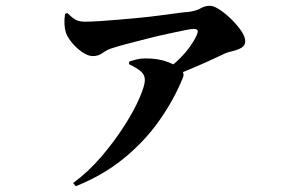

<svg xmlns="http://www.w3.org/2000/svg" viewBox="-20 -583 1040 664"><path d="M558 -343Q582 -361 602.5 -381.5Q623 -402 637.5 -422.5Q652 -443 660 -461Q666 -474 663 -478.5Q660 -483 649 -483Q640 -483 616.5 -478Q593 -473 560 -466Q527 -459 492 -450Q457 -441 425.5 -433Q394 -425 373 -418Q351 -412 336 -400.5Q321 -389 301 -389Q285 -389 265.5 -402Q246 -415 230 -434Q214 -453 208 -470Q204 -482 203 -499Q202 -516 205 -535L213 -538Q232 -519 244 -513.5Q256 -508 274 -508Q295 -508 325 -510Q355 -512 390.5 -515Q426 -518 462.5 -521.5Q499 -525 532.5 -529.5Q566 -534 592.5 -537.5Q619 -541 634 -542Q660 -546 674.5 -554.5Q689 -563 706 -563Q719 -563 739 -550Q759 -537 779.5 -517Q800 -497 814 -476.5Q828 -456 828 -441Q828 -425 814.5 -417.5Q801 -410 785.5 -406.5Q770 -403 760 -399Q739 -389 708.5 -375Q678 -361 642.5 -346Q607 -331 569 -316ZM233 50Q287 10 332 -43Q377 -96 411 -149.5Q445 -203 463 -245.5Q481 -288 481 -306Q481 -325 465.5 -337.5Q450 -350 426 -361L427 -370Q438 -374 452.5 -377.5Q467 -381 483 -381Q528 -381 559 -369Q590 -357 600 -349Q609 -342 613 -333Q617 -324 612 -313Q581 -237 530.5 -165.5Q480 -94 408.5 -35.5Q337 23 242 61Z"/></svg>

Font: Noto Serif SC ExtraLight ExtraBold
Style: Regular
Weight: 800
Version: Version 2.002-H1;hotconv 1.1.0;makeotfexe 2.6.0